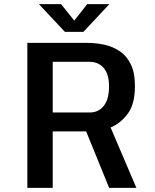

<svg xmlns="http://www.w3.org/2000/svg" viewBox="-20 -907 750 927"><path d="M507 0 396 -272.5H234.5V0H112V-700H400Q442 -700 483 -691.2Q524 -682.5 557.5 -660.2Q591 -638 611.2 -597.2Q631.5 -556.5 631.5 -492Q631.5 -404 596.5 -357.5Q561.5 -311 514 -291.5L638.5 0ZM234.5 -608.5V-364H414Q455.5 -364 481 -395.8Q506.5 -427.5 506.5 -491Q506.5 -548.5 481 -578.5Q455.5 -608.5 412 -608.5ZM508 -887 382.5 -753H293.5L168 -887H275L338.5 -807.5L401 -887Z"/></svg>

Font: League Mono Medium
Style: Regular
Weight: 500
Width: 6
Designer: Tyler Finck
Foundry: The League of Moveable Type / Tyler Finck
Version: Version 2.300;RELEASE